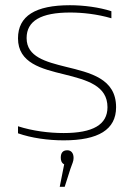

<svg xmlns="http://www.w3.org/2000/svg" viewBox="-20 -529 514 736"><path d="M226 -244C315 -222 392 -200 392 -118C392 -51 336 -19 224 -19C168 -19 105 -27 49 -45V-18C100 0 164 9 224 9C357 9 425 -32 425 -118C425 -228 326 -250 232 -273C156 -292 82 -311 82 -383C82 -449 137 -481 249 -481C296 -481 352 -475 407 -459V-486C361 -501 301 -509 248 -509C116 -509 49 -468 49 -382C49 -287 140 -265 226 -244ZM209 187H228L250 118C257 98 262 89 262 77V76C262 57 252 47 238 47C221 47 213 57 213 75V76C213 86 216 96 226 101Z"/></svg>

Font: LT Wave Alt Thin
Style: Regular
Weight: 100
Designer: Daniel Lyons
Version: Version 2.5 (Glyphs App)